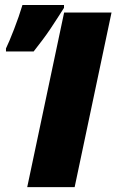

<svg xmlns="http://www.w3.org/2000/svg" viewBox="-20 -765 476 785"><path d="M91.3 0 242.2 -713.9H436L285.2 0ZM4.4 -566.9Q17.1 -592.8 37.6 -645.8Q58.1 -698.7 71.8 -744.6H241.7V-732.9Q227.5 -710.9 213.9 -689.5Q200.2 -668 185.5 -646.2Q170.9 -624.5 154.1 -602.1Q137.2 -579.6 117.7 -554.7H4.4Z"/></svg>

Font: Open Sans Extrabold
Style: Italic
Weight: 800
Italic angle: -12°
Foundry: Ascender Corporation
Version: Version 1.10